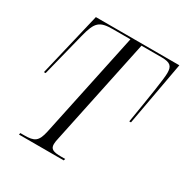

<svg xmlns="http://www.w3.org/2000/svg" viewBox="-165 -846 941 978"><g transform="rotate(30 305.5 -357.0)"><path d="M80 0H343L346 -10H323C275 -10 258 -18 258 -47C258 -56 260 -69 264 -86L394 -704H512C565 -704 578 -689 578 -649C578 -614 560 -503 533 -339H543L611 -714H120L31 -339H41L105 -594C128 -686 147 -704 227 -704H329L198 -85C184 -21 164 -10 105 -10H82Z"/></g></svg>

Font: Noto Serif Display SemiCondensed Light
Style: Italic
Weight: 300
Width: 4
Italic angle: -12°
Designer: Monotype Design Team
Foundry: Monotype Imaging Inc.
Version: Version 2.009